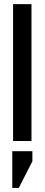

<svg xmlns="http://www.w3.org/2000/svg" viewBox="-20 -689 218 938"><path d="M133.8 0H43.9V-668.9H133.8ZM40 49.8H138.2V99.1L71.8 229H40Z"/></svg>

Font: Teko
Style: Regular
Weight: 400
Designer: Manushi Parikh, Jonny Pinhorn
Foundry: Indian Type Foundry
Version: Version 2.000;PS 1.0;hotconv 1.0.79;makeotf.lib2.5.61930